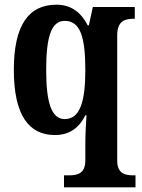

<svg xmlns="http://www.w3.org/2000/svg" viewBox="-20 -566 606 819"><path d="M253 233H558V182H551C512 182 480 174 480 119V-415C480 -477 513 -486 551 -486H555V-536H376L359 -458H354C327 -511 285 -546 221 -546C103 -546 39 -460 39 -268C39 -75 103 10 214 10C280 10 319 -24 344 -74H349C347 -45 344 6 344 47V118C344 174 311 182 274 182H253ZM256 -58C199 -58 177 -130 177 -267C177 -410 199 -477 256 -477C323 -477 344 -407 344 -267C344 -130 320 -58 256 -58Z"/></svg>

Font: Noto Serif Thai Condensed
Style: Bold
Weight: 700
Width: 3
Designer: Monotype Design Team
Foundry: Monotype Imaging Inc.
Version: Version 2.002